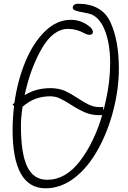

<svg xmlns="http://www.w3.org/2000/svg" viewBox="-20 -995 692 1037"><path d="M622 -625Q622 -517 593 -402.5Q564 -288 511 -191Q456 -91 382.5 -34.5Q309 22 226 22Q48 22 48 -295Q48 -355 56 -422L48 -430Q58 -440 58 -440Q75 -561 117.5 -663Q160 -765 223.5 -826.5Q287 -888 363 -888Q421 -888 468 -848Q482 -834 482 -822Q482 -815 477 -811Q472 -807 463 -807Q452 -807 438 -814Q394 -839 348 -839Q267 -839 205.5 -732.5Q144 -626 113 -481Q146 -501 180 -510Q214 -519 255 -519Q299 -518 329.5 -504.5Q360 -491 401 -464Q440 -438 468.5 -426Q497 -414 537 -417L538 -397Q544 -416 552 -454Q575 -556 575 -654Q575 -775 537 -852Q508 -908 465 -920Q456 -923 434 -927Q405 -932 389 -937.5Q373 -943 373 -953Q373 -972 398 -975Q530 -975 576 -876Q622 -777 622 -625ZM532 -373Q481 -371 444 -386Q407 -401 362 -430Q328 -452 304.5 -463Q281 -474 254 -475Q209 -475 173.5 -462Q138 -449 102 -419Q93 -361 93 -316Q93 -166 127 -95Q161 -24 235 -24Q334 -24 411 -124Q488 -224 532 -373Z"/></svg>

Font: Bad Script
Style: Regular
Weight: 400
Italic angle: -10°
Designer: Roman Shchyukin (Gaslight Type Foundry), Cyreal (Charset Expansion)
Foundry: Gaslight
Version: Version 2.000